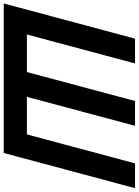

<svg xmlns="http://www.w3.org/2000/svg" viewBox="100 -886 760 1053"><g transform="rotate(90 480.5 -360.0)"><path d="M-26.5 0H793.5L986.5 -720H850.5L691.6 -127H485.6L644.5 -720H508.5L349.6 -127H143.6L302.5 -720H166.5Z"/></g></svg>

Font: Manrope
Style: ExtraBoldItalic
Weight: 800
Italic angle: -15°
Designer: Mikhail Sharanda
Foundry: Mikhail Sharanda
Version: Version 4.502;hotconv 1.0.109;makeotfexe 2.5.65596